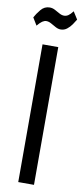

<svg xmlns="http://www.w3.org/2000/svg" viewBox="-105 -925 416 961"><g transform="rotate(10 103.0 -445.0)"><path d="M63 0V-700H143V0ZM188 -890 212 -852Q205 -840 195 -825.5Q185 -811 171 -800Q157 -789 139 -789Q126 -789 112.5 -796.5Q99 -804 86.5 -811Q74 -818 62 -818Q52 -818 41.5 -811Q31 -804 17 -787L-6 -825Q4 -844 22 -866Q40 -888 67 -888Q81 -888 94 -881Q107 -874 119.5 -867Q132 -860 144 -860Q155 -860 165 -866.5Q175 -873 188 -890Z"/></g></svg>

Font: Pathway Gothic One
Style: Regular
Weight: 400
Version: Version 1.003; ttfautohint (v1.8.4.7-5d5b);gftools[0.9.26]